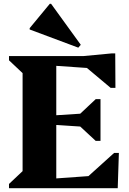

<svg xmlns="http://www.w3.org/2000/svg" viewBox="-20 -983 676 1003"><path d="M27 0V-22L98 -89V-601L27 -668V-690H415L563 -704H582L583 -524H558L434 -628L274 -639V-381L399 -389L480 -465H505V-247H480L399 -322L274 -330V-51L442 -63L576 -184H601L595 0ZM389 -734 135 -829V-836L240 -963H247L402 -749Z"/></svg>

Font: Platypi
Style: Bold
Weight: 700
Designer: David Sargent
Foundry: Bolt Cutter Type
Version: Version 1.200; ttfautohint (v1.8.4.7-5d5b)